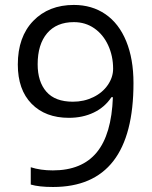

<svg xmlns="http://www.w3.org/2000/svg" viewBox="-20 -744 612 774"><path d="M518.1 -409.2Q518.1 9.8 193.8 9.8Q137.2 9.8 104 0V-69.8Q143.1 -57.1 192.9 -57.1Q310.1 -57.1 369.9 -129.6Q429.7 -202.1 435.1 -352.1H429.2Q402.3 -311.5 357.9 -290.3Q313.5 -269 257.8 -269Q163.1 -269 107.4 -325.7Q51.8 -382.3 51.8 -483.9Q51.8 -595.2 114 -659.7Q176.3 -724.1 277.8 -724.1Q350.6 -724.1 405 -686.8Q459.5 -649.4 488.8 -577.9Q518.1 -506.3 518.1 -409.2ZM277.8 -654.8Q208 -654.8 169.9 -609.9Q131.8 -564.9 131.8 -484.9Q131.8 -414.6 167 -374.3Q202.1 -334 273.9 -334Q318.4 -334 355.7 -352.1Q393.1 -370.1 414.6 -401.4Q436 -432.6 436 -466.8Q436 -518.1 416 -561.5Q396 -605 360.1 -629.9Q324.2 -654.8 277.8 -654.8Z"/></svg>

Font: f04293028
Style: Regular
Weight: 400
Foundry: Ascender Corporation
Version: Version 1.10